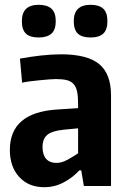

<svg xmlns="http://www.w3.org/2000/svg" viewBox="-20 -774 530 799"><path d="M164 5Q99 5 60 -37.5Q21 -80 21 -150Q21 -304 213 -318L305 -324V-341Q305 -372 301 -392Q297 -412 286.5 -424Q276 -436 258 -440.5Q240 -445 213 -445Q202 -445 183.5 -443.5Q165 -442 144.5 -440Q124 -438 104.5 -435.5Q85 -433 72 -430L63 -530Q106 -538 150.5 -543Q195 -548 234 -548Q343 -548 392.5 -507.5Q442 -467 442 -377V0H329L318 -65H310Q284 -36 246 -15.5Q208 5 164 5ZM215 -96Q237 -96 261.5 -109.5Q286 -123 305 -136V-240L243 -234Q196 -229 176.5 -212.5Q157 -196 157 -162Q157 -130 172 -113Q187 -96 215 -96ZM141 -618Q105 -618 88 -634Q71 -650 71 -686Q71 -754 141 -754Q176 -754 194 -738Q212 -722 212 -686Q212 -650 194 -634Q176 -618 141 -618ZM357 -618Q321 -618 304 -634Q287 -650 287 -686Q287 -754 357 -754Q392 -754 409.5 -738Q427 -722 427 -686Q427 -650 409.5 -634Q392 -618 357 -618Z"/></svg>

Font: Encode Sans Compressed
Style: Bold
Weight: 700
Designer: Pablo Impallari, Andres Torresi
Foundry: Pablo Impallari, Andres Torresi
Version: Version 1.000; ttfautohint (v1.00) -l 8 -r 50 -G 200 -x 14 -